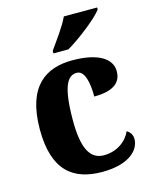

<svg xmlns="http://www.w3.org/2000/svg" viewBox="-116 -843 740 930"><g transform="rotate(-15 253.5 -378.0)"><path d="M200 -619V-606H275C339 -643 438 -721 462 -756V-766H295C275 -721 228 -659 200 -619ZM281 10C421 10 472 -53 472 -104C472 -123 463 -140 445 -150C424 -103 375 -66 309 -66C237 -66 207 -134 207 -267C207 -436 237 -486 284 -486C324 -486 337 -424 337 -353C453 -353 474 -402 474 -444C474 -500 419 -550 279 -550C145 -550 41 -483 41 -266C41 -59 137 10 281 10Z"/></g></svg>

Font: Noto Serif Tamil SemiCondensed ExtraBold
Style: Regular
Weight: 800
Width: 4
Designer: Indian Type Foundry, Tom Grace, and the Monotype Design Team
Foundry: Monotype Imaging Inc.
Version: Version 2.004